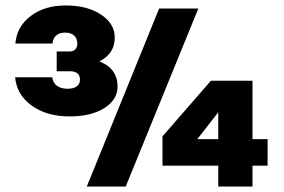

<svg xmlns="http://www.w3.org/2000/svg" viewBox="-20 -681 1038 701"><path d="M187 -420.9V-493.2H234.9Q247.6 -493.2 254.9 -500.7Q262.2 -508.3 262.2 -522Q262.2 -540.5 250.5 -551.3Q238.8 -562 217.8 -562Q196.8 -562 184.8 -551.3Q172.9 -540.5 171.9 -522H36.1Q41.5 -584.5 92.3 -622.8Q143.1 -661.1 220.2 -661.1Q298.3 -661.1 348.6 -627.9Q398.9 -594.7 398.9 -543.9Q398.9 -484.4 342.8 -457Q409.2 -430.7 409.2 -365.2Q409.2 -316.4 360.6 -286.1Q312 -255.9 233.9 -255.9Q150.9 -255.9 95.9 -295.4Q41 -335 35.2 -398.9H170.9Q172.9 -378.9 187.7 -367.9Q202.6 -356.9 227.1 -356.9Q248.5 -356.9 260.3 -365.7Q272 -374.5 272 -390.1Q272 -420.9 234.9 -420.9ZM561 -649.9H704.1L439 0H296.9ZM901.9 -76.2V0H776.9V-76.2H573.2V-183.1L750 -386.2H901.9V-172.9H957V-76.2ZM776.9 -172.9V-271L700.2 -172.9Z"/></svg>

Font: Overused Grotesk ExtraBold
Style: Regular
Weight: 800
Version: Version 0.002